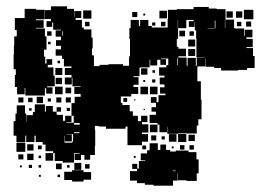

<svg xmlns="http://www.w3.org/2000/svg" viewBox="-20 -557 837 607"><path d="M780 -380H785V-342H761V-336H733V-334H679V-342H657V-346H631V-372H630V-347H604V-300H615V-242H617V-180H607V-160H602V-135H570V-136H543V-134H509V-156H508V-139H484V-163H478V-168H453V-194H473V-204H459V-218H473V-232H457V-250H475V-234H481V-256H503V-261H486V-281H500V-290H485V-312H500V-318H483V-344H506V-351H512V-372H489V-370H505V-352H487V-368H477V-350H455V-368H453V-344H424V-343H421V-316H402V-313H418V-289H402V-282H417V-260H395V-252H362V-232H367V-225H390V-205H400V-191H416V-174H426V-191H446V-171H429V-164H449V-138H429V-133H448V-109H429V-98H383V-157H377V-150H315V-157H292V-159H280V-146H281V-96H280V-67H265V-52H247V-67H236V-51H216V-71H232V-73H214V-43H178V-48H153V-73H148V-79H124V-100H115V-108H93V-128H89V-108H63V-128H60V-107H32V-128H23V-174H29V-198H33V-224H59V-198H63V-174H64V-193H84V-203H90V-227H122V-204H125V-222H147V-204H159V-194H179V-175H186V-191H206V-171H190V-169H213V-191H206V-231H216V-251H235V-260H215V-282H235V-284H209V-311H207V-290H185V-312H206V-320H185V-342H206V-347H182V-371H176V-381H156V-401H173V-412H157V-430H173V-441H156V-461H173V-463H148V-486H145V-472H127V-490H141V-497H122V-525H141V-537H192V-529H214V-504H215V-522H237V-500H219V-494H239V-470H245V-464H269V-438H273V-404H271V-382H277V-348H295V-352H323V-354H369V-349H388V-379H391V-434H389V-468H393V-494H419V-475H423V-494H449V-475H460V-470H510V-497H511V-526H539V-528H592V-535H640V-530H665V-528H693V-495H720V-468H723V-467H752V-444H754V-463H778V-439H759V-434H779V-408H759V-405H780ZM27 -320H30V-338H23V-384H24V-413H25V-442H33V-462H27V-500H58V-529H94V-526H121V-496H94V-493H118V-469H94V-467H122V-442H127V-400H119V-378H123V-356H127V-370H145V-352H131V-344H149V-318H153V-284H129V-281H146V-261H126V-278H122V-255H60V-279H58V-259H34V-282H27ZM751 -526H781V-496H751ZM243 -524H269V-498H243ZM484 -523H508V-499H484ZM696 -521H716V-501H696ZM726 -521H746V-501H726ZM398 -519H414V-503H398ZM433 -514H439V-508H433ZM569 -494V-468H543V-494H542V-468H543V-434H539V-409H544V-403H568V-379H544V-375H570V-349H573V-374H599V-349H602V-375H627V-376H601V-435H600V-461H596V-487H595V-472H577V-490H592V-494ZM691 -494V-468H692V-494ZM659 -468H661V-492H659V-468H636V-467H659ZM774 -489V-473H758V-489ZM263 -488V-474H249V-488ZM503 -488V-474H489V-488ZM743 -488V-474H729V-488ZM461 -486H471V-476H461ZM547 -460H565V-442H547ZM129 -458H143V-444H129ZM176 -444H178V-458H176ZM579 -458H593V-444H579ZM575 -432H597V-410H575ZM140 -425V-417H132V-425ZM575 -402H597V-380H575ZM542 -373H540V-351H542ZM162 -357V-365H170V-357ZM177 -320H155V-342H177ZM426 -341H446V-321H426ZM462 -327V-335H470V-327ZM176 -311V-291H156V-311ZM471 -296H461V-306H471ZM439 -304V-298H433V-304ZM178 -259H154V-283H178ZM424 -283H448V-259H424ZM478 -259H454V-283H478ZM187 -280H205V-262H187ZM116 -251V-231H96V-251ZM54 -249V-233H38V-249ZM174 -249V-233H158V-249ZM188 -249H204V-233H188ZM69 -248H83V-234H69ZM382 -247V-235H370V-247ZM141 -246V-236H131V-246ZM408 -243V-239H404V-243ZM159 -218H173V-204H159ZM201 -216V-206H191V-216ZM80 -215V-207H72V-215ZM438 -213V-209H434V-213ZM214 -163H232V-168H214ZM478 -139H454V-163H478ZM231 -136V-139H214V-136ZM569 -134V-108H543V-134ZM211 -109V-133H190V-132H207V-110H185V-127H184V-106H208V-109ZM514 -133H538V-109H514ZM576 -131H596V-111H576ZM458 -113V-129H474V-113ZM491 -116V-126H501V-116ZM60 -77H32V-105H60ZM576 -76H601V-53H608V-9H602V15H570V13H542V-10H541V14H527V30H465V27H438V22H413V14H391V-16H413V-23H398V-39H414V-24H419V-48H439V-50H425V-72H445V-82H453V-104H479V-83H487V-100H505V-83H518V-78H536V-81H576ZM86 -81H66V-101H86ZM549 -84V-98H563V-84ZM593 -98V-84H579V-98ZM112 -85H100V-97H112ZM430 -85V-97H442V-85ZM529 -94V-88H523V-94ZM148 -49H124V-73H148ZM86 -51H66V-71H86ZM54 -53H38V-69H54ZM110 -57H102V-65H110ZM403 -58V-64H409V-58ZM215 -20V-42H237V-20ZM175 -22H157V-40H175ZM249 -24V-38H263V-24ZM81 -26H71V-36H81ZM110 -27H102V-35H110ZM192 -27V-35H200V-27ZM49 -28H43V-34H49ZM208 -19H244V-13H268V11H244V17H208V12H183V-14H208ZM535 -18H527V-16H535ZM170 3H162V-5H170ZM109 2H103V-4H109Z"/></svg>

Font: Rubik-Storm
Style: Regular
Weight: 400
Designer: NaN (generative design), Hubert & Fischer (Rubik source font outlines)
Foundry: NaN, Hubert & Fischer
Version: Version 1.000